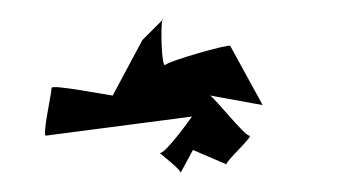

<svg xmlns="http://www.w3.org/2000/svg" viewBox="-20 -792 376 201"><path d="M28 -650 181 -670C181 -670 152 -629 147 -632C149 -630 170 -614 169 -611L182 -635L217 -620C217 -624 246 -650 241 -650C236 -650 206 -688 200 -692L255 -682L221 -744C219 -746 156 -728 153 -724C149 -721 148 -765 150 -771L129 -750L98 -692C95 -692 34 -704 34 -700C34 -694 24 -650 28 -650ZM150 -771C150 -771 151 -772 151 -772C151 -772 150 -772 150 -772Z"/></svg>

Font: Ampere
Style: SCSuCnd
Weight: 400
Version: Version 1